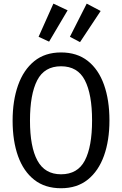

<svg xmlns="http://www.w3.org/2000/svg" viewBox="-20 -999 655 1031"><path d="M567.7 -352.3Q567.7 -245.1 538.5 -163.1Q509.2 -81 451.5 -34.6Q393.8 11.8 307.7 11.8Q221.5 11.8 163.8 -33.6Q106.2 -79 76.9 -160.5Q47.7 -242.1 47.7 -351.3Q47.7 -458.5 76.9 -541Q106.2 -623.6 163.8 -670.5Q221.5 -717.4 307.7 -717.4Q393.8 -717.4 451.5 -671.8Q509.2 -626.2 538.5 -543.8Q567.7 -461.5 567.7 -352.3ZM474.4 -352.3Q474.4 -493.3 435.6 -568.2Q396.9 -643.1 307.7 -643.1Q218.5 -643.1 179.7 -567.7Q141 -492.3 141 -351.3Q141 -210.3 181 -136.7Q221 -63.1 307.7 -63.1Q396.9 -63.1 435.6 -137.2Q474.4 -211.3 474.4 -352.3ZM187.2 -801.5 266.7 -979.5 343.1 -943.6 243.6 -775.4ZM355.4 -801.5 445.6 -979.5 520.5 -940 409.7 -772.8Z"/></svg>

Font: FiraCode Nerd Font
Style: Regular
Weight: 400
Designer: Carrois Corporate, Edenspiekermann AG, Nikita Prokopov
Foundry: Carrois Corporate, Edenspiekermann AG, Nikita Prokopov
Version: Version 6.002;Nerd Fonts 2.2.2